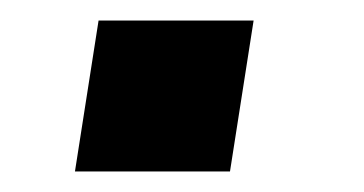

<svg xmlns="http://www.w3.org/2000/svg" viewBox="-20 -546 355 187"><path d="M204 -379 227 -526H76L53 -379Z"/></svg>

Font: Cheyenne Sans
Style: Bold Italic
Weight: 700
Italic angle: -8.13011°
Designer: The Public Sans project authors (U.S. Web Design System), Libre Franklin designed by Pablo Impallari and Rodrigo Fuenzal
Foundry: The Cheyenne Sans Project Authors
Version: Version 2.007